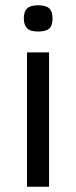

<svg xmlns="http://www.w3.org/2000/svg" viewBox="-20 -712 290 732"><path d="M180.2 -642.1Q180.2 -612.8 167 -602.3Q153.8 -591.8 125 -591.8Q94.2 -591.8 82.5 -605Q70.8 -618.2 70.8 -642.1Q70.8 -668 83.5 -679.9Q96.2 -691.9 125 -691.9Q154.8 -691.9 167.5 -680.4Q180.2 -668.9 180.2 -642.1ZM83 0V-512.2H167V0Z"/></svg>

Font: ClearSansRegular
Style: Regular
Weight: 400
Foundry: Intel Corporation
Version: Version 1.00